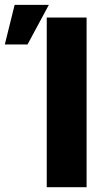

<svg xmlns="http://www.w3.org/2000/svg" viewBox="-20 -780 435 800"><path d="M340.8 0H174.8V-707H340.8ZM41 -759.8H183.6L94.7 -594.7H0Z"/></svg>

Font: Pretendard ExtraBold
Style: Regular
Weight: 800
Designer: Base glyphs from Inter by Rasmus Andersson; Hangeul glyphs from Noto Sans CJK(Source Han Sans) by Jang Soo-young and Kan
Foundry: Kil Hyung-jin
Version: Version 1.309